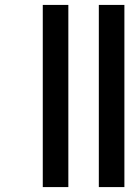

<svg xmlns="http://www.w3.org/2000/svg" viewBox="-20 -761 569 781"><path d="M258 -741V0H154V-741ZM486 -741V0H382V-741Z"/></svg>

Font: Poppins Medium A&M
Style: Regular
Weight: 500
Designer: Ninad Kale (Devanagari), Jonny Pinhorn (Latin)
Foundry: Indian Type Foundry
Version: 4.004